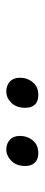

<svg xmlns="http://www.w3.org/2000/svg" viewBox="208 -978 139 594"><g transform="rotate(90 277.0 -680.5)"><path d="M442 -631Q424 -631 412 -642Q400 -653 400 -673Q400 -696 414 -713Q428 -730 453 -730Q473 -730 483 -719Q493 -708 493 -690Q493 -662 477 -646.5Q461 -631 442 -631ZM263 -631Q244 -631 232 -642Q220 -653 220 -673Q220 -696 234 -713Q248 -730 273 -730Q294 -730 303.5 -719Q313 -708 313 -690Q313 -662 297.5 -646.5Q282 -631 263 -631Z"/></g></svg>

Font: Noto Sans IKEA
Style: Italic
Weight: 400
Italic angle: -12°
Designer: Monotype Design Team
Foundry: Monotype Imaging Inc.
Version: Version 2.001